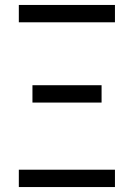

<svg xmlns="http://www.w3.org/2000/svg" viewBox="-20 -755 540 775"><path d="M56 -665V-735H444V-665ZM390 -341H111V-411H390ZM56 0V-70H444V0Z"/></svg>

Font: Iosevka srxl
Style: Regular
Weight: 400
Monospace: yes
Designer: Belleve Invis
Foundry: Belleve Invis
Version: Version 33.0.1; ttfautohint (v1.8.3)